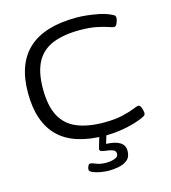

<svg xmlns="http://www.w3.org/2000/svg" viewBox="-130 -811 1001 1125"><g transform="rotate(-15 370.0 -248.0)"><path d="M428 6Q235 6 142.5 -84Q50 -174 50 -352Q50 -706 438 -706Q469 -706 504 -702Q539 -698 572 -691.5Q605 -685 628 -675Q652 -665 658.5 -660Q665 -655 665 -644Q665 -633 657.5 -614Q650 -595 638 -595Q631 -595 605.5 -604Q580 -613 538 -621.5Q496 -630 438 -630Q340 -630 273.5 -603Q207 -576 174 -515Q141 -454 141 -352Q141 -249 174 -187Q207 -125 273.5 -97.5Q340 -70 438 -70Q505 -70 550.5 -81Q596 -92 621.5 -102.5Q647 -113 654 -113Q663 -113 668.5 -102.5Q674 -92 676.5 -80Q679 -68 679 -63Q679 -52 669.5 -46Q660 -40 634 -30Q589 -13 534.5 -3.5Q480 6 428 6ZM391 210Q369 210 342 205.5Q315 201 295.5 192.5Q276 184 276 173Q276 165 281 153Q286 141 294 141Q306 141 329 151Q352 161 388 161Q400 161 417.5 158.5Q435 156 448.5 148.5Q462 141 462 126Q462 109 447.5 102.5Q433 96 414.5 94Q396 92 381.5 88.5Q367 85 367 75Q367 69 373 51.5Q379 34 390 -6H433L415 54Q526 58 526 125Q526 162 504.5 180Q483 198 451.5 204Q420 210 391 210Z"/></g></svg>

Font: Asap Expanded
Style: Regular
Weight: 400
Width: 7
Designer: Pablo Cosgaya
Foundry: Omnibus-Type
Version: Version 3.001; ttfautohint (v1.8.4.7-5d5b)